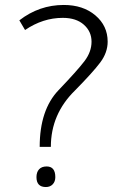

<svg xmlns="http://www.w3.org/2000/svg" viewBox="-20 -720 540 774"><path d="M58 -638Q138 -700 237 -700Q315 -700 364.5 -658Q414 -616 414 -552Q414 -508 384 -468Q354 -428 282 -355Q185 -260 185 -128H140Q140 -277 216 -356.5Q292 -436 320.5 -473.5Q349 -511 349 -552Q349 -593 318 -620.5Q287 -648 233 -648Q153 -648 81 -599ZM165 34Q127 34 127 -6Q127 -26 137.5 -37.5Q148 -49 168 -49Q203 -49 203 -6Q203 12 192.5 23Q182 34 165 34Z"/></svg>

Font: Antic
Style: Regular
Weight: 400
Version: Version 1.0002